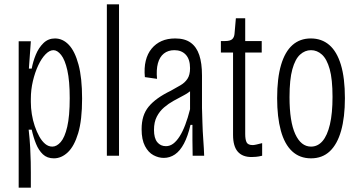

<svg xmlns="http://www.w3.org/2000/svg" viewBox="-20 -717 1653 884"><path d="M66 147V-253V-527H122L113 -401H126Q132 -434 145 -465.5Q158 -497 180 -518.5Q202 -540 233 -540Q269 -540 297 -510.5Q325 -481 341.5 -419.5Q358 -358 358 -263Q358 -164 340 -104Q322 -44 292.5 -16Q263 12 228 12Q197 12 177.5 -6.5Q158 -25 146 -54.5Q134 -84 126 -120H112Q117 -75 119 -37.5Q121 0 121.5 29Q122 58 122 78V147ZM221 -42Q241 -42 259.5 -63Q278 -84 289.5 -133Q301 -182 301 -265Q301 -345 290 -393.5Q279 -442 261.5 -464Q244 -486 226 -486Q208 -486 189.5 -467Q171 -448 156 -416Q141 -384 131.5 -344Q122 -304 122 -262V-247Q122 -220 126.5 -191.5Q131 -163 140 -136.5Q149 -110 161 -88.5Q173 -67 188 -54.5Q203 -42 221 -42Z M472 0V-697H528V0Z M734 10Q710 10 686.5 -2.5Q663 -15 647.5 -44.5Q632 -74 632 -122Q632 -155 640 -180.5Q648 -206 664.5 -226Q681 -246 706 -264Q731 -282 766 -299Q791 -313 811 -324.5Q831 -336 843 -354Q855 -372 855 -403Q855 -444 835.5 -465Q816 -486 783 -486Q754 -486 734.5 -470.5Q715 -455 707 -425.5Q699 -396 703 -354L647 -362Q643 -404 651 -437Q659 -470 678 -493Q697 -516 724 -528Q751 -540 787 -540Q831 -540 858 -520.5Q885 -501 897.5 -463.5Q910 -426 910 -370V-220Q911 -192 912 -152.5Q913 -113 916 -73Q919 -33 920 0H867Q866 -33 866 -71Q866 -109 866 -142H857Q845 -90 827 -56Q809 -22 785.5 -6Q762 10 734 10ZM744 -44Q762 -44 777.5 -55.5Q793 -67 807 -89Q821 -111 833 -142.5Q845 -174 855 -214V-315L884 -338Q879 -318 863 -303.5Q847 -289 825 -277.5Q803 -266 779.5 -253Q756 -240 735.5 -222.5Q715 -205 702 -180Q689 -155 689 -119Q689 -81 704 -62.5Q719 -44 744 -44Z M1138 6Q1096 6 1074.5 -19Q1053 -44 1053 -96V-475H997V-528H1016Q1040 -528 1049.5 -537Q1059 -546 1060 -564L1066 -633H1109V-528H1185V-475H1109V-100Q1109 -74 1115.5 -61.5Q1122 -49 1144 -49Q1149 -49 1160.5 -51.5Q1172 -54 1187 -58V0Q1171 4 1158.5 5Q1146 6 1138 6Z M1412 12Q1360 12 1325 -20.5Q1290 -53 1273 -115.5Q1256 -178 1256 -265Q1256 -357 1274 -418Q1292 -479 1326.5 -509.5Q1361 -540 1411 -540Q1461 -540 1496 -510Q1531 -480 1549.5 -419Q1568 -358 1568 -265Q1568 -177 1550.5 -115Q1533 -53 1498.5 -20.5Q1464 12 1412 12ZM1412 -42Q1443 -42 1465 -67.5Q1487 -93 1499 -144Q1511 -195 1511 -271Q1511 -352 1498 -398.5Q1485 -445 1462.5 -465.5Q1440 -486 1412 -486Q1384 -486 1361.5 -465.5Q1339 -445 1326 -398Q1313 -351 1313 -270Q1313 -157 1339.5 -99.5Q1366 -42 1412 -42Z"/></svg>

Font: Bricolage Grotesque 24pt Condensed ExtraLight
Style: Regular
Weight: 250
Width: 3
Designer: Mathieu Triay
Foundry: Atelier Triay
Version: Version 1.001;gftools[0.9.33.dev8+g029e19f]